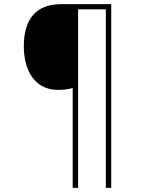

<svg xmlns="http://www.w3.org/2000/svg" viewBox="-20 -780 695 927"><path d="M517 127V-760H275C152 -760 95 -685 95 -557C95 -438 149 -346 260 -346C289 -346 309 -349 331 -355V127H357V-735H491V127Z"/></svg>

Font: Noto Sans Thai Looped Thin
Style: Regular
Weight: 100
Designer: Sasikarn Vongin, Ben Mitchell
Foundry: The Fontpad Ltd
Version: Version 1.001